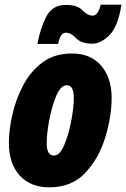

<svg xmlns="http://www.w3.org/2000/svg" viewBox="-20 -792 540 822"><path d="M192 10Q288 10 346.5 -53.5Q405 -117 431.5 -206.5Q458 -296 458 -373Q458 -459 413 -511Q368 -563 288 -563Q213 -563 161.5 -524.5Q110 -486 78.5 -425.5Q47 -365 32.5 -299.5Q18 -234 18 -180Q18 -92 64 -41Q110 10 192 10ZM211 -126Q180 -126 180 -179Q180 -220 191 -278.5Q202 -337 221 -382Q240 -427 266 -427Q296 -427 296 -373Q296 -333 285 -274.5Q274 -216 255 -171Q236 -126 211 -126ZM140 -604H229Q238 -652 262 -652Q284 -652 306 -628.5Q328 -605 375 -605Q412 -605 448.5 -641.5Q485 -678 500 -772H411Q400 -725 377 -725Q355 -725 333 -748Q311 -771 262 -771Q204 -771 178.5 -721.5Q153 -672 140 -604Z"/></svg>

Font: Noto Sans Display Condensed Black
Style: Italic
Weight: 900
Width: 3
Italic angle: -192°
Designer: Monotype Design Team
Foundry: Monotype Imaging Inc.
Version: Version 1.900